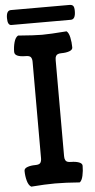

<svg xmlns="http://www.w3.org/2000/svg" viewBox="-59 -896 461 936"><g transform="rotate(-5 171.5 -428.0)"><path d="M318.4 -788.1H27.3Q8.8 -788.1 8.8 -823.2Q8.8 -860.8 31.2 -860.8H317.9Q330.6 -860.8 335.9 -854.2Q341.3 -847.7 341.3 -829.1Q341.3 -788.1 318.4 -788.1ZM55.2 -733.9Q136.2 -727.5 171.9 -727.5Q210 -727.5 292.5 -733.9Q303.2 -726.1 308.3 -702.4Q313.5 -678.7 313.5 -653.3Q313.5 -641.6 297.4 -635.7Q281.2 -629.9 258.8 -629.9Q248 -629.9 241.2 -627.2Q234.4 -624.5 231.7 -619.1Q229 -613.8 228.3 -609.6Q227.5 -605.5 227.5 -598.1V-129.4Q227.5 -122.1 228.3 -117.9Q229 -113.8 231.7 -108.4Q234.4 -103 241.2 -100.3Q248 -97.7 258.8 -97.7Q281.2 -97.7 297.4 -91.8Q313.5 -85.9 313.5 -74.2Q313.5 -48.8 308.3 -25.6Q303.2 -2.4 292.5 5.4Q222.7 0 171.9 0Q124 0 55.2 5.4Q42 -2.4 35.6 -25.9Q29.3 -49.3 29.3 -74.2Q29.3 -85.9 45.4 -91.8Q61.5 -97.7 84 -97.7Q103 -97.7 108.9 -105.7Q114.7 -113.8 114.7 -128.4V-600.1Q114.7 -614.7 108.9 -622.8Q103 -630.9 84 -630.9Q29.3 -630.9 29.3 -656.2Q29.3 -680.2 35.6 -703.4Q42 -726.6 55.2 -733.9Z"/></g></svg>

Font: Coustard
Style: Regular
Weight: 400
Foundry: vernon adams
Version: Version 1.001